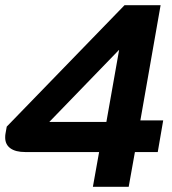

<svg xmlns="http://www.w3.org/2000/svg" viewBox="-21 -720 662 740"><path d="M361 -134H76Q39 -134 19 -148.5Q-1 -163 -1 -190Q-1 -199 0 -204L5 -232L459 -700H598L520 -256H608L587 -134H499L475 0H337ZM389 -250 438 -527H437L169 -250Z"/></svg>

Font: Bai Jamjuree
Style: Bold Italic
Weight: 700
Italic angle: -10°
Designer: Katatrad Aksorn Co.,Ltd.
Foundry: Cadson Demak Co.,Ltd.
Version: Version 1.000; ttfautohint (v1.6)